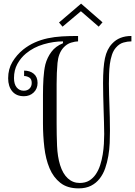

<svg xmlns="http://www.w3.org/2000/svg" viewBox="-20 -1018 744 1058"><path d="M585.9 -296.9Q585.9 -265.1 584.5 -229.5Q583 -193.8 576.9 -158.4Q570.8 -123 559.8 -91.1Q548.8 -59.1 529.3 -33.9Q509.8 -8.8 481.4 5.6Q453.1 20 413.1 20Q351.1 20 312.5 -10.5Q273.9 -41 252.9 -91.1Q231.9 -141.1 224.4 -205.6Q216.8 -270 216.8 -337.9V-495.1Q216.8 -543 219.5 -586.4Q222.2 -629.9 230 -663.1Q240.2 -701.2 263.2 -732.2Q286.1 -763.2 327.1 -779.8V-790Q274.9 -790 220 -773.9Q165 -757.8 123 -723.1Q94.2 -699.2 75.7 -665.5Q57.1 -631.8 57.1 -587.9Q57.1 -554.2 72 -536.1Q86.9 -518.1 110.8 -518.1Q130.9 -518.1 142.8 -530Q154.8 -542 154.8 -561Q154.8 -583 140.9 -591.1Q127 -599.1 112.8 -599.1V-628.9Q145 -628.9 166 -611.6Q187 -594.2 187 -561Q187 -528.8 165.5 -508.3Q144 -487.8 111.8 -487.8Q69.8 -487.8 47.4 -514.9Q24.9 -542 24.9 -586.9Q24.9 -637.2 48.3 -676.5Q71.8 -715.8 107.9 -745.1Q138.2 -769 171.6 -783.9Q205.1 -798.8 242.4 -806.9Q279.8 -814.9 321.3 -817.4Q362.8 -819.8 410.2 -819.8V-790Q395 -790 371.6 -783Q348.1 -775.9 329.1 -754.9Q301.8 -724.1 296.9 -671.1Q292 -618.2 292 -555.2V-337.9Q292 -274.9 294.4 -214.8Q296.9 -154.8 311 -108.9Q326.2 -60.1 354 -34.9Q381.8 -9.8 418.9 -9.8Q450.2 -9.8 471.7 -22.9Q493.2 -36.1 508.1 -58.1Q522.9 -80.1 532 -108.2Q541 -136.2 545.9 -166Q550.8 -195.8 552.5 -225.3Q554.2 -254.9 554.2 -279.8Q554.2 -310.1 553 -345Q551.8 -379.9 550.8 -416.5Q549.8 -453.1 548.8 -490Q547.9 -526.9 547.9 -560.1Q547.9 -647 558.3 -697Q568.8 -747.1 598.1 -777.8Q637.2 -819.8 704.1 -819.8V-790Q682.1 -790 659.7 -783.4Q637.2 -776.9 619.1 -755.9Q605 -740.2 596.9 -716.1Q588.9 -691.9 585.4 -665Q582 -638.2 581.1 -609.6Q580.1 -581.1 580.1 -557.1Q580.1 -526.9 581.1 -497.3Q582 -467.8 583 -436.8Q584 -405.8 585 -371.3Q585.9 -336.9 585.9 -296.9ZM544.9 -895 523.9 -871.1 425.8 -956.1 324.7 -871.1 305.2 -894 426.8 -998Z"/></svg>

Font: Sevillana
Style: Regular
Weight: 400
Designer: Olga Umpeleva
Foundry: Brownfox
Version: Version 1.001